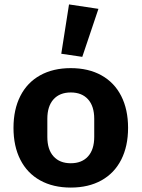

<svg xmlns="http://www.w3.org/2000/svg" viewBox="-20 -836 640 868"><path d="M41 -258Q41 -341 72 -402Q103 -463 161.5 -495.5Q220 -528 300 -528Q380 -528 438.5 -495.5Q497 -463 528 -402Q559 -341 559 -258Q559 -175 528 -114Q497 -53 438.5 -20.5Q380 12 300 12Q220 12 161.5 -20.5Q103 -53 72 -114Q41 -175 41 -258ZM406 -217V-299Q406 -356 378 -387Q350 -418 300 -418Q250 -418 222 -387Q194 -356 194 -299V-217Q194 -160 222 -129Q250 -98 300 -98Q350 -98 378 -129Q406 -160 406 -217ZM257 -593 292 -816 425 -796 352 -579Z"/></svg>

Font: iA Writer Duo V
Style: Regular
Weight: 400
Designer: Mike Abbink, Paul van der Laan, Pieter van Rosmalen, Oliver Reichenstein
Foundry: Information Architects Inc.
Version: Version 2.000